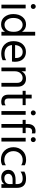

<svg xmlns="http://www.w3.org/2000/svg" viewBox="1620 -2382 775 4055"><g transform="rotate(90 2007.5 -354.5)"><path d="M157 3H78V-509H157ZM154 -706.5Q169 -691 169 -669Q169 -647 154 -632.5Q139 -618 117 -618Q95 -618 80 -632.5Q65 -647 65 -669Q65 -691 80 -706.5Q95 -722 117 -722Q139 -722 154 -706.5Z M359 -247Q359 -165 399.5 -113.5Q440 -62 502 -62Q564 -62 608 -108.5Q652 -155 652 -257Q652 -353 606.5 -399Q561 -445 506 -445Q443 -445 401 -394Q359 -343 359 -247ZM732 3H652V-73Q598 10 495 10Q393 10 335 -65.5Q277 -141 277 -248Q277 -369 338.5 -443Q400 -517 497 -517Q597 -517 652 -431V-710H732Z M1252 -23Q1192 7 1107 7Q991 7 920 -64Q849 -135 849 -251Q849 -373 912.5 -444Q976 -515 1076 -515Q1171 -515 1228 -453.5Q1285 -392 1285 -279Q1285 -246 1280 -220H931Q939 -144 988 -103.5Q1037 -63 1116 -63Q1201 -63 1252 -98ZM1076 -446Q1018 -446 978 -404.5Q938 -363 931 -286H1205V-306Q1205 -370 1171 -408Q1137 -446 1076 -446Z M1810 3H1730V-328Q1730 -385 1701 -415Q1672 -445 1626 -445Q1568 -445 1526.5 -400Q1485 -355 1485 -277V3H1406V-509H1485V-420Q1530 -516 1646 -516Q1720 -516 1765 -470.5Q1810 -425 1810 -349Z M2205 -11Q2173 7 2131 7Q1979 7 1979 -146V-445H1898V-509H1979V-636H2059V-509H2200V-445H2059V-144Q2059 -63 2136 -63Q2175 -63 2205 -86Z M2404 3H2325V-509H2404ZM2401 -706.5Q2416 -691 2416 -669Q2416 -647 2401 -632.5Q2386 -618 2364 -618Q2342 -618 2327 -632.5Q2312 -647 2312 -669Q2312 -691 2327 -706.5Q2342 -722 2364 -722Q2386 -722 2401 -706.5Z M2792 -445H2678V3H2599V-445H2511V-509H2599V-556Q2599 -630 2638.5 -674Q2678 -718 2749 -718Q2773 -718 2798 -710V-638Q2774 -646 2752 -646Q2719 -646 2698.5 -623.5Q2678 -601 2678 -555V-509H2792Z M2969 3H2890V-509H2969ZM2966 -706.5Q2981 -691 2981 -669Q2981 -647 2966 -632.5Q2951 -618 2929 -618Q2907 -618 2892 -632.5Q2877 -647 2877 -669Q2877 -691 2892 -706.5Q2907 -722 2929 -722Q2951 -722 2966 -706.5Z M3471 -16Q3423 13 3353 13Q3231 13 3160 -64Q3089 -141 3089 -251Q3089 -361 3160 -439.5Q3231 -518 3355 -518Q3420 -518 3471 -490V-414Q3425 -446 3362 -446Q3276 -446 3224 -389.5Q3172 -333 3172 -250Q3173 -168 3222.5 -113Q3272 -58 3362 -58Q3421 -58 3471 -92Z M3749 -59Q3804 -59 3836 -89.5Q3868 -120 3868 -168V-233H3780Q3716 -233 3683.5 -208Q3651 -183 3651 -144.5Q3651 -106 3676 -82.5Q3701 -59 3749 -59ZM3869 -58Q3830 7 3726 7Q3655 7 3611 -35Q3567 -77 3567 -142Q3567 -216 3623 -256Q3679 -296 3776 -296H3868V-323Q3868 -384 3841 -415Q3814 -446 3749 -446Q3667 -446 3604 -401V-481Q3662 -517 3756 -517Q3948 -517 3948 -321V3H3869Z"/></g></svg>

Font: Hind Siliguri Fixed
Style: Regular
Weight: 400
Designer: Jyotish Sonowal
Foundry: Indian Type Foundry
Version: Version 1.001;October 28, 2021;FontCreator 12.0.0.2565 64-bi